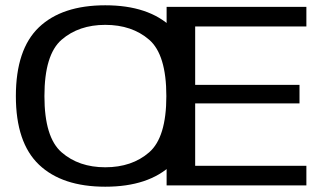

<svg xmlns="http://www.w3.org/2000/svg" viewBox="-20 -701 1243 726"><path d="M378 5Q542 5 629.2 -78.2Q716.5 -161.5 716.5 -337.5Q716.5 -514 629.2 -597.5Q542 -681 378 -681Q214.5 -681 127.2 -597.8Q40 -514.5 40 -337.5Q40 -161.5 127.5 -78.2Q215 5 378 5ZM378 -68.5Q278 -68.5 213 -125Q148 -181.5 148 -337.5Q148 -494.5 213 -550.8Q278 -607 378 -607Q479 -607 544 -550.8Q609 -494.5 609 -337.5Q609 -181.5 544 -125Q479 -68.5 378 -68.5ZM610 0H1138.5V-74H718V-310H1112.5V-380H718V-601H1138.5V-675H610Z"/></svg>

Font: Anybody SemiExpanded
Style: Regular
Weight: 400
Width: 6
Designer: Tyler Finck
Foundry: Etcetera Type Company
Version: Version 1.113;gftools[0.9.25]